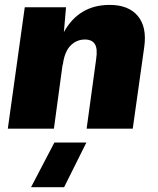

<svg xmlns="http://www.w3.org/2000/svg" viewBox="-20 -530 651 791"><path d="M432.1 -509.8Q509.3 -509.8 547.6 -464.4Q585.9 -418.9 574.2 -335.9L526.9 0H336.9L376 -285.2Q382.8 -329.6 370.8 -348.4Q358.9 -367.2 330.1 -367.2Q294.9 -367.2 270.3 -341.8Q245.6 -316.4 238.8 -263.2H237.8L202.1 0H12.2L55.2 -308.1L82 -500H252L243.2 -397.9Q305.2 -509.8 432.1 -509.8ZM107.9 241.2 204.1 57.1H335.9L244.1 241.2Z"/></svg>

Font: Human Sans Black
Style: Italic
Weight: 800
Italic angle: -8°
Designer: Tim Radville
Foundry: Continuum
Version: Version 1.000;FEAKit 1.0